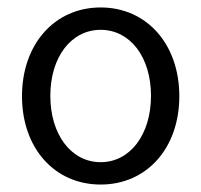

<svg xmlns="http://www.w3.org/2000/svg" viewBox="-20 -487 540 515"><path d="M250 8C374 8 461 -90 461 -229C461 -368 374 -467 250 -467C126 -467 39 -368 39 -229C39 -90 126 8 250 8ZM250 -52C171 -52 115 -126 115 -230C115 -334 171 -407 250 -407C329 -407 385 -334 385 -230C385 -126 329 -52 250 -52Z"/></svg>

Font: Inconsolata
Style: Regular
Weight: 400
Monospace: yes
Designer: Raph Levien, Cyreal, Brenton Simpson
Foundry: Raph Levien, Cyreal, Google
Version: Version 3.100